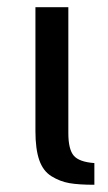

<svg xmlns="http://www.w3.org/2000/svg" viewBox="-20 -504 298 531"><path d="M169 -484V-136Q169 -91 184 -73.5Q199 -56 241 -53V7Q198 7 172 2.5Q146 -2 122.5 -16.5Q99 -31 88.5 -61.5Q78 -92 78 -141V-484Z"/></svg>

Font: Play
Style: Regular
Weight: 400
Designer: Jonas Hecksher
Foundry: Jonas Hecksher, Playtypeª, e-types AS
Version: Version 1.002